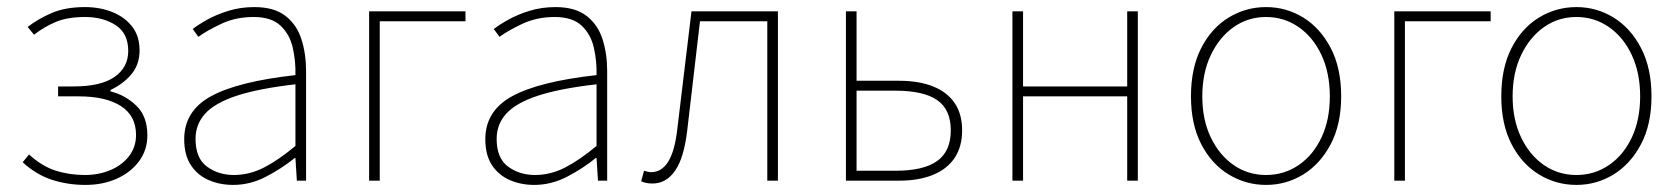

<svg xmlns="http://www.w3.org/2000/svg" viewBox="-20 -510 4736 542"><path d="M221 12Q171 12 126.5 -2.5Q82 -17 44 -52L62 -74Q98 -41 136.5 -28.5Q175 -16 220 -16Q259 -16 292 -30Q325 -44 344.5 -69.5Q364 -95 364 -129Q364 -183 321.5 -210.5Q279 -238 202 -238H144V-266H188Q265 -266 303.5 -293Q342 -320 342 -366Q342 -416 306.5 -439Q271 -462 220 -462Q171 -462 138.5 -448.5Q106 -435 76 -412L58 -434Q88 -457 126.5 -473.5Q165 -490 220 -490Q262 -490 297 -476Q332 -462 353 -435Q374 -408 374 -368Q374 -328 351 -300.5Q328 -273 292 -256V-252Q333 -242 364.5 -212Q396 -182 396 -128Q396 -87 373 -55.5Q350 -24 310.5 -6Q271 12 221 12Z M638 12Q601 12 569.5 -1.5Q538 -15 519 -43.5Q500 -72 500 -117Q500 -197 576 -238.5Q652 -280 814 -298Q815 -337 806.5 -375Q798 -413 772 -437.5Q746 -462 696 -462Q645 -462 604 -442.5Q563 -423 540 -406L524 -428Q539 -440 565 -454.5Q591 -469 625 -479.5Q659 -490 698 -490Q754 -490 786 -465Q818 -440 831 -399Q844 -358 844 -310V0H818L814 -64H812Q775 -34 730.5 -11Q686 12 638 12ZM640 -16Q684 -16 725 -37Q766 -58 814 -98V-272Q709 -260 647.5 -239.5Q586 -219 559 -189Q532 -159 532 -118Q532 -63 564.5 -39.5Q597 -16 640 -16Z M1022 0V-478H1294V-450H1052V0Z M1488 12Q1451 12 1419.5 -1.5Q1388 -15 1369 -43.5Q1350 -72 1350 -117Q1350 -197 1426 -238.5Q1502 -280 1664 -298Q1665 -337 1656.5 -375Q1648 -413 1622 -437.5Q1596 -462 1546 -462Q1495 -462 1454 -442.5Q1413 -423 1390 -406L1374 -428Q1389 -440 1415 -454.5Q1441 -469 1475 -479.5Q1509 -490 1548 -490Q1604 -490 1636 -465Q1668 -440 1681 -399Q1694 -358 1694 -310V0H1668L1664 -64H1662Q1625 -34 1580.5 -11Q1536 12 1488 12ZM1490 -16Q1534 -16 1575 -37Q1616 -58 1664 -98V-272Q1559 -260 1497.5 -239.5Q1436 -219 1409 -189Q1382 -159 1382 -118Q1382 -63 1414.5 -39.5Q1447 -16 1490 -16Z M1822 8Q1812 8 1805 6.5Q1798 5 1790 2L1798 -28Q1803 -27 1807.5 -25.5Q1812 -24 1818 -24Q1848 -24 1866.5 -54Q1885 -84 1892 -146Q1902 -229 1912 -312Q1922 -395 1932 -478H2176V0H2146V-450H1956Q1947 -373 1938 -296Q1929 -219 1920 -142Q1911 -65 1886 -28.5Q1861 8 1822 8Z M2368 0V-478H2398V-282H2518Q2574 -282 2614 -266Q2654 -250 2675 -219Q2696 -188 2696 -142Q2696 -96 2675 -64.5Q2654 -33 2614 -16.5Q2574 0 2518 0ZM2398 -28H2508Q2587 -28 2625.5 -55.5Q2664 -83 2664 -142Q2664 -201 2625.5 -227.5Q2587 -254 2508 -254H2398Z M2838 0V-478H2868V-266H3162V-478H3192V0H3162V-238H2868V0Z M3554 12Q3497 12 3448.5 -17.5Q3400 -47 3371 -103Q3342 -159 3342 -238Q3342 -318 3371 -374.5Q3400 -431 3448.5 -460.5Q3497 -490 3554 -490Q3611 -490 3659 -460.5Q3707 -431 3736.5 -374.5Q3766 -318 3766 -238Q3766 -159 3736.5 -103Q3707 -47 3659 -17.5Q3611 12 3554 12ZM3554 -16Q3605 -16 3646 -44Q3687 -72 3710.5 -122Q3734 -172 3734 -238Q3734 -304 3710.5 -354.5Q3687 -405 3646 -433.5Q3605 -462 3554 -462Q3503 -462 3462.5 -433.5Q3422 -405 3398 -354.5Q3374 -304 3374 -238Q3374 -172 3398 -122Q3422 -72 3462.5 -44Q3503 -16 3554 -16Z M3916 0V-478H4188V-450H3946V0Z M4430 12Q4373 12 4324.5 -17.5Q4276 -47 4247 -103Q4218 -159 4218 -238Q4218 -318 4247 -374.5Q4276 -431 4324.5 -460.5Q4373 -490 4430 -490Q4487 -490 4535 -460.5Q4583 -431 4612.5 -374.5Q4642 -318 4642 -238Q4642 -159 4612.5 -103Q4583 -47 4535 -17.5Q4487 12 4430 12ZM4430 -16Q4481 -16 4522 -44Q4563 -72 4586.5 -122Q4610 -172 4610 -238Q4610 -304 4586.5 -354.5Q4563 -405 4522 -433.5Q4481 -462 4430 -462Q4379 -462 4338.5 -433.5Q4298 -405 4274 -354.5Q4250 -304 4250 -238Q4250 -172 4274 -122Q4298 -72 4338.5 -44Q4379 -16 4430 -16Z"/></svg>

Font: SourceSans3VF
Style: Regular
Weight: 200
Designer: Paul D. Hunt
Foundry: Adobe
Version: Version 3.052;hotconv 1.1.0;makeotfexe 2.6.0